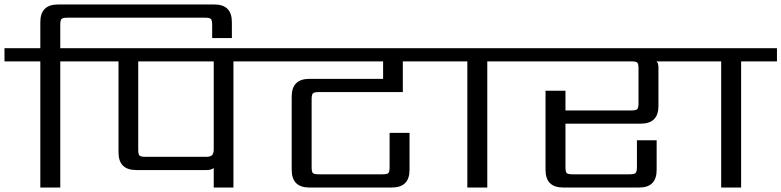

<svg xmlns="http://www.w3.org/2000/svg" viewBox="-40 -837 3488 857"><path d="M389 -622V-563H229V0H140V-563H-20V-622H140V-738Q140 -817 219 -817H917Q995 -817 995 -738V-667H907V-727Q907 -746 901.5 -752Q896 -758 876 -758H260Q240 -758 234.5 -752Q229 -746 229 -727V-622Z M914 -171V-563H577V-168Q577 -148 583 -142.5Q589 -137 608 -137H880Q899 -137 906.5 -144.5Q914 -152 914 -171ZM1163 -622V-563H1002V0H914V-87Q903 -78 882 -78H568Q489 -78 489 -157V-563H349V-622Z M1758 -426H1382Q1362 -426 1356.5 -420Q1351 -414 1351 -395V-90Q1351 -70 1356.5 -64.5Q1362 -59 1382 -59H1668Q1688 -59 1693.5 -64.5Q1699 -70 1699 -90V-244H1788V-79Q1788 0 1709 0H1341Q1262 0 1262 -79V-406Q1262 -485 1341 -485H1670V-563H1122V-622H1926V-563H1758Z M2295 -622V-563H2135V0H2046V-563H1886V-622Z M3059 -622V-563H2890Q2899 -556 2899 -536V-364Q2899 -285 2820 -285H2484V-90Q2484 -70 2489.5 -64.5Q2495 -59 2515 -59H2771Q2791 -59 2797 -65Q2803 -71 2803 -90V-211H2891V-79Q2891 0 2813 0H2474Q2395 0 2395 -79V-432H2484V-344H2779Q2799 -344 2804.5 -350Q2810 -356 2810 -375V-532Q2810 -552 2804.5 -557.5Q2799 -563 2779 -563H2255V-622Z M3428 -622V-563H3268V0H3179V-563H3019V-622Z"/></svg>

Font: Sarpanch
Style: Regular
Weight: 400
Designer: Manushi Parikh (Devanagari and Latin), Jyotish Sonowal (Devanagari)
Foundry: Indian Type Foundry
Version: Version 2.004;PS 1.0;hotconv 1.0.78;makeotf.lib2.5.61930; tt